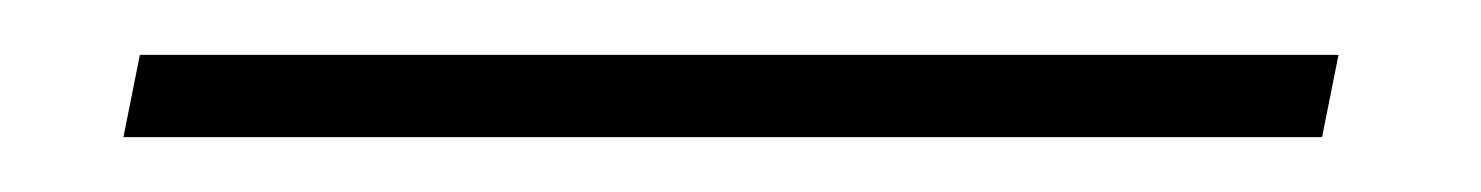

<svg xmlns="http://www.w3.org/2000/svg" viewBox="-20 80 540 70"><path d="M25 130 31 100H468L462 130Z"/></svg>

Font: Spectral SC Light
Style: Italic
Weight: 300
Italic angle: -10°
Designer: Jean-Baptiste Levee
Foundry: Production Type
Version: Version 2.001